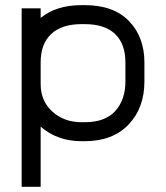

<svg xmlns="http://www.w3.org/2000/svg" viewBox="-20 -532 640 740"><path d="M136.7 -208.5Q136.7 -142.6 181.9 -101.8Q227.1 -61 294.4 -61H306.6Q385.7 -61 424.6 -104.5Q463.4 -147.9 463.4 -218.3V-291.5Q463.4 -362.8 423.6 -400.9Q383.8 -439 306.6 -439H294.4Q217.3 -439 177 -400.6Q136.7 -362.3 136.7 -291.5ZM136.7 188H63.5V-500H136.7V-462.9Q196.8 -512.2 294.4 -512.2H306.6Q418 -512.2 477.3 -450.7Q536.6 -389.2 536.6 -291.5V-218.3Q536.6 -115.7 475.3 -51.8Q414.1 12.2 306.6 12.2H294.4Q201.2 12.2 136.7 -43.9Z"/></svg>

Font: Anka/Coder
Style: Regular
Weight: 400
Monospace: yes
Version: Version 001.100